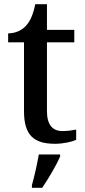

<svg xmlns="http://www.w3.org/2000/svg" viewBox="-20 -679 407 920"><path d="M244 10C284 10 326 0 345 -9V-58C324 -54 303 -51 279 -51C232 -51 205 -81 205 -146V-476H336V-536H205V-659H149C139 -610 125 -577 103 -554C82 -531 49 -519 19 -519V-476H95V-146C95 -30 143 10 244 10ZM133 208V221H182C211 179 250 113 268 71V61H166C158 108 145 165 133 208Z"/></svg>

Font: Noto Serif Malayalam Medium
Style: Regular
Weight: 500
Designer: Indian type Foundry, Jelle Bosma, Monotype Design Team
Foundry: Monotype Imaging Inc.
Version: Version 2.104